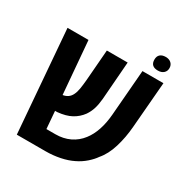

<svg xmlns="http://www.w3.org/2000/svg" viewBox="-175 -892 979 1026"><g transform="rotate(30 315.0 -379.0)"><path d="M71.8 0 21 -629.9H150.4L177.7 -305.7Q197.3 -309.1 209.7 -318.4Q222.2 -327.6 229.5 -342.8Q237.8 -358.9 241.7 -382.6Q245.6 -406.2 248.5 -438.5L263.7 -629.9H392.1L374 -395Q370.6 -358.4 362.5 -332.8Q354.5 -307.1 338.9 -284.2Q316.4 -253.4 283.2 -235.4Q250 -217.3 198.2 -212.4Q194.8 -212.4 191.7 -212.4Q188.5 -212.4 185.1 -212.4L193.8 -105H249Q297.9 -105 337.2 -123.8Q376.5 -142.6 403.3 -177.7Q451.2 -239.3 460.4 -346.7L483.4 -629.9H612.8L589.4 -347.2Q584 -278.8 565.4 -217.8Q546.9 -156.7 512.7 -117.2Q499 -96.7 472.7 -73.2Q446.3 -49.8 413.6 -34.2Q380.4 -17.6 337.4 -8.8Q294.4 0 249 0ZM552.7 -673.3Q507.8 -673.3 507.8 -715.3Q507.8 -736.3 520 -747.1Q532.2 -757.8 553.7 -757.8Q575.2 -757.8 587.9 -746.1Q600.6 -734.4 600.6 -715.3Q600.6 -696.3 587.6 -684.8Q574.7 -673.3 552.7 -673.3Z"/></g></svg>

Font: Open Sans Condensed
Style: Regular
Weight: 400
Width: 3
Designer: Monotype Design Team
Foundry: Monotype Imaging Inc.
Version: Version 3.000